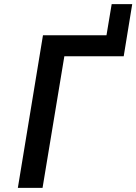

<svg xmlns="http://www.w3.org/2000/svg" viewBox="-20 -905 657 925"><path d="M66 0 187 -735H493L518 -885H617L576 -634H290L185 0Z"/></svg>

Font: Iosevka Extended
Style: Bold Italic
Weight: 700
Width: 7
Italic angle: -9°
Monospace: yes
Designer: Belleve Invis
Foundry: Belleve Invis
Version: Version 32.5.0; ttfautohint (v1.8.4)